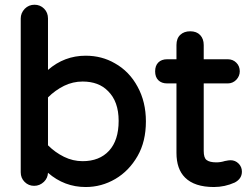

<svg xmlns="http://www.w3.org/2000/svg" viewBox="-20 -749 1025 791"><path d="M333 21.5Q245.1 21.5 177.7 -37.1Q176.8 -15.6 161.1 0Q143.6 16.6 120.6 16.6Q97.7 16.6 81.5 0.5Q65.4 -15.6 65.4 -39.1V-672.9Q65.4 -695.3 82 -712.9Q98.6 -729.5 122.1 -729.5Q145.5 -729.5 161.6 -713.4Q177.7 -697.3 177.7 -672.9V-460.9Q245.1 -519.5 333 -519.5Q399.4 -519.5 453.1 -488.3Q512.7 -455.1 546.9 -391.6Q581.1 -329.1 581.1 -249Q581.1 -166 546.9 -106.4Q511.7 -44.9 455.1 -11.7Q398.4 21.5 333 21.5ZM424.8 -374Q386.7 -413.1 320.3 -413.1Q280.3 -413.1 244.1 -395.5Q207 -377 177.7 -347.7V-150.4Q207 -121.1 243.7 -103Q280.3 -85 320.3 -85Q389.6 -85 429.2 -127.9Q468.8 -170.9 468.8 -251Q468.8 -331.1 424.8 -374Z M976.6 -42Q976.6 -12.7 947.3 2.9Q947.3 2.9 947.3 2.9Q906.2 21.5 861.3 21.5Q781.2 21.5 742.2 -17.6Q707 -52.7 707 -119.1V-405.3H668.9Q645.5 -405.3 632.3 -418.5Q619.1 -431.6 619.1 -455.1Q619.1 -478.5 632.3 -491.7Q645.5 -504.9 668.9 -504.9H707V-563.5Q707 -590.8 722.7 -605.5Q738.3 -620.1 763.7 -620.1Q790 -620.1 804.7 -604.5Q819.3 -588.9 819.3 -563.5V-504.9H918Q939.5 -504.9 953.6 -490.7Q967.8 -476.6 967.8 -455.1Q967.8 -435.5 953.1 -419.9Q938.5 -405.3 918 -405.3H819.3V-127Q819.3 -98.6 831.1 -89.8Q843.8 -80.1 871.1 -80.1Q889.6 -80.1 907.2 -85.9H908.2Q921.9 -88.9 929.7 -88.9Q949.2 -88.9 962.9 -75.2Q976.6 -61.5 976.6 -42Z"/></svg>

Font: FakePearl
Style: SemiBold
Weight: 400
Version: Version 1.2